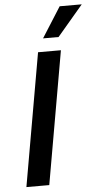

<svg xmlns="http://www.w3.org/2000/svg" viewBox="-60 -925 508 962"><g transform="rotate(-5 194.5 -444.0)"><path d="M33 0 150 -668H265L148 0ZM181 -735 278 -888H389L259 -735Z"/></g></svg>

Font: Celebes SemiBold
Style: Italic
Weight: 600
Italic angle: -10°
Designer: Anugrah Pasau
Foundry: Lafontype
Version: Version 1.000; ttfautohint (v1.8.4)